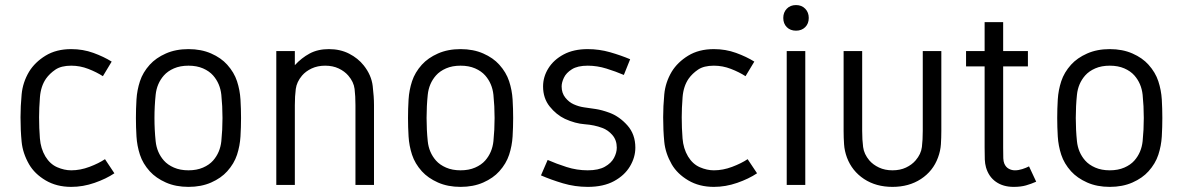

<svg xmlns="http://www.w3.org/2000/svg" viewBox="-20 -730 4670 758"><path d="M261.2 -536.1Q307.6 -536.1 348.6 -521.2Q389.6 -506.3 420.9 -486.8L386.2 -429.2Q361.3 -445.3 328.6 -458Q295.9 -470.7 261.2 -470.7Q221.7 -470.7 198.7 -455.1Q175.8 -439.5 161.6 -419.4Q141.1 -389.6 137.7 -346.4Q134.3 -303.2 134.3 -267.1Q134.3 -224.1 137.5 -183.8Q140.6 -143.6 159.2 -112.3Q177.7 -82 205.8 -69.8Q233.9 -57.6 261.2 -57.6Q296.9 -57.6 333.3 -71.3Q369.6 -85 394.5 -101.6L431.6 -45.9Q398.9 -23.9 353.3 -8.1Q307.6 7.8 261.2 7.8Q203.6 7.8 160.2 -17.8Q116.7 -43.5 94.7 -81.5Q69.8 -125 65.4 -170.2Q61 -215.3 61 -267.1Q61 -310.1 65.4 -357.4Q69.8 -404.8 94.7 -446.8Q117.7 -484.4 159.9 -510.3Q202.1 -536.1 261.2 -536.1Z M724.1 -536.1Q774.4 -536.1 813.7 -518.8Q853 -501.5 877 -474.6Q904.3 -444.3 915.8 -409.2Q927.2 -374 929.4 -337.2Q931.6 -300.3 931.6 -264.2Q931.6 -228.5 929.4 -191.4Q927.2 -154.3 915.8 -119.1Q904.3 -84 877 -53.7Q853 -26.9 813.7 -9.5Q774.4 7.8 724.1 7.8Q673.8 7.8 634.8 -9.5Q595.7 -26.9 571.3 -53.7Q543.9 -84 532.5 -119.1Q521 -154.3 518.8 -191.4Q516.6 -228.5 516.6 -264.2Q516.6 -300.3 518.8 -337.2Q521 -374 532.5 -409.2Q543.9 -444.3 571.3 -474.6Q595.7 -501.5 634.8 -518.8Q673.8 -536.1 724.1 -536.1ZM724.1 -470.7Q691.4 -470.7 666.7 -460Q642.1 -449.2 627 -432.1Q599.1 -400.4 594.5 -355.7Q589.8 -311 589.8 -264.2Q589.8 -217.3 594.5 -172.6Q599.1 -127.9 627 -96.2Q642.1 -79.1 666.7 -68.4Q691.4 -57.6 724.1 -57.6Q756.8 -57.6 781.5 -68.4Q806.2 -79.1 821.3 -96.2Q849.1 -127.9 853.8 -172.6Q858.4 -217.3 858.4 -264.2Q858.4 -311 853.8 -355.7Q849.1 -400.4 821.3 -432.1Q806.2 -449.2 781.5 -460Q756.8 -470.7 724.1 -470.7Z M1278.3 -536.1Q1323.2 -536.1 1358.4 -518.1Q1393.6 -500 1416 -471.7Q1446.3 -433.6 1451.4 -390.6Q1456.5 -347.7 1456.5 -314.9V0H1383.3V-314.9Q1383.3 -350.6 1379.9 -378.7Q1376.5 -406.7 1355 -431.6Q1340.3 -448.7 1317.1 -459.7Q1293.9 -470.7 1263.7 -470.7Q1233.9 -470.7 1210.4 -459.7Q1187 -448.7 1172.4 -431.6Q1151.4 -406.7 1147.7 -378.7Q1144 -350.6 1144 -314.9V0H1070.8V-528.3H1144V-472.7Q1170.4 -501.5 1202.6 -518.8Q1234.9 -536.1 1278.3 -536.1Z M1798.3 -536.1Q1848.6 -536.1 1887.9 -518.8Q1927.2 -501.5 1951.2 -474.6Q1978.5 -444.3 1990 -409.2Q2001.5 -374 2003.7 -337.2Q2005.9 -300.3 2005.9 -264.2Q2005.9 -228.5 2003.7 -191.4Q2001.5 -154.3 1990 -119.1Q1978.5 -84 1951.2 -53.7Q1927.2 -26.9 1887.9 -9.5Q1848.6 7.8 1798.3 7.8Q1748 7.8 1709 -9.5Q1669.9 -26.9 1645.5 -53.7Q1618.2 -84 1606.7 -119.1Q1595.2 -154.3 1593 -191.4Q1590.8 -228.5 1590.8 -264.2Q1590.8 -300.3 1593 -337.2Q1595.2 -374 1606.7 -409.2Q1618.2 -444.3 1645.5 -474.6Q1669.9 -501.5 1709 -518.8Q1748 -536.1 1798.3 -536.1ZM1798.3 -470.7Q1765.6 -470.7 1741 -460Q1716.3 -449.2 1701.2 -432.1Q1673.3 -400.4 1668.7 -355.7Q1664.1 -311 1664.1 -264.2Q1664.1 -217.3 1668.7 -172.6Q1673.3 -127.9 1701.2 -96.2Q1716.3 -79.1 1741 -68.4Q1765.6 -57.6 1798.3 -57.6Q1831.1 -57.6 1855.7 -68.4Q1880.4 -79.1 1895.5 -96.2Q1923.3 -127.9 1928 -172.6Q1932.6 -217.3 1932.6 -264.2Q1932.6 -311 1928 -355.7Q1923.3 -400.4 1895.5 -432.1Q1880.4 -449.2 1855.7 -460Q1831.1 -470.7 1798.3 -470.7Z M2300.3 -536.1Q2345.7 -536.1 2388.9 -523.7Q2432.1 -511.2 2467.8 -496.1L2442.9 -434.1Q2411.1 -447.8 2374.3 -459.2Q2337.4 -470.7 2300.3 -470.7Q2260.3 -470.7 2237.8 -456.5Q2215.3 -442.4 2206.3 -423.3Q2197.3 -404.3 2197.3 -388.7Q2197.3 -362.8 2211.7 -344.7Q2226.1 -326.7 2244.6 -318.4Q2265.1 -309.1 2286.1 -306.2Q2307.1 -303.2 2331.8 -299.6Q2356.4 -295.9 2386.7 -284.7Q2425.8 -270 2457 -234.9Q2488.3 -199.7 2488.3 -147Q2488.3 -108.9 2467 -73.2Q2445.8 -37.6 2404.1 -14.9Q2362.3 7.8 2300.3 7.8Q2250 7.8 2202.4 -6.3Q2154.8 -20.5 2115.7 -37.6L2142.1 -98.6Q2176.3 -83.5 2216.8 -70.6Q2257.3 -57.6 2300.3 -57.6Q2342.8 -57.6 2367.9 -71.8Q2393.1 -85.9 2404.1 -106.7Q2415 -127.4 2415 -147Q2415 -176.8 2397.7 -196.8Q2380.4 -216.8 2357.4 -225.1Q2326.2 -236.8 2288.6 -239.5Q2251 -242.2 2210.4 -260.7Q2176.3 -276.9 2150.1 -309.6Q2124 -342.3 2124 -388.7Q2124 -426.8 2145 -460.4Q2166 -494.1 2205.3 -515.1Q2244.6 -536.1 2300.3 -536.1Z M2798.3 -536.1Q2844.7 -536.1 2885.7 -521.2Q2926.8 -506.3 2958 -486.8L2923.3 -429.2Q2898.4 -445.3 2865.7 -458Q2833 -470.7 2798.3 -470.7Q2758.8 -470.7 2735.8 -455.1Q2712.9 -439.5 2698.7 -419.4Q2678.2 -389.6 2674.8 -346.4Q2671.4 -303.2 2671.4 -267.1Q2671.4 -224.1 2674.6 -183.8Q2677.7 -143.6 2696.3 -112.3Q2714.8 -82 2742.9 -69.8Q2771 -57.6 2798.3 -57.6Q2834 -57.6 2870.4 -71.3Q2906.7 -85 2931.6 -101.6L2968.8 -45.9Q2936 -23.9 2890.4 -8.1Q2844.7 7.8 2798.3 7.8Q2740.7 7.8 2697.3 -17.8Q2653.8 -43.5 2631.8 -81.5Q2606.9 -125 2602.5 -170.2Q2598.1 -215.3 2598.1 -267.1Q2598.1 -310.1 2602.5 -357.4Q2606.9 -404.8 2631.8 -446.8Q2654.8 -484.4 2697 -510.3Q2739.3 -536.1 2798.3 -536.1Z M3159.2 0H3085.9V-528.3H3159.2ZM3122.6 -710Q3145 -710 3158.9 -695.6Q3172.9 -681.2 3172.9 -659.2Q3172.9 -636.7 3158.9 -622.8Q3145 -608.9 3122.6 -608.9Q3100.1 -608.9 3086.2 -622.8Q3072.3 -636.7 3072.3 -659.2Q3072.3 -681.2 3086.2 -695.6Q3100.1 -710 3122.6 -710Z M3310.5 -528.3H3383.8V-213.4Q3383.8 -177.7 3387.5 -149.7Q3391.1 -121.6 3412.1 -96.7Q3426.8 -79.6 3450.2 -68.6Q3473.6 -57.6 3503.4 -57.6Q3533.7 -57.6 3556.9 -68.6Q3580.1 -79.6 3594.7 -96.7Q3616.2 -121.6 3619.6 -149.7Q3623 -177.7 3623 -213.4V-528.3H3696.3V-213.4Q3696.3 -186.5 3694.6 -160.4Q3692.9 -134.3 3683.1 -107.9Q3663.6 -54.7 3616 -23.4Q3568.4 7.8 3503.4 7.8Q3438.5 7.8 3391.1 -23.4Q3343.8 -54.7 3323.7 -107.9Q3314 -134.3 3312.3 -160.4Q3310.5 -186.5 3310.5 -213.4Z M3867.2 -147.9V-467.8H3793.9V-528.3H3867.2V-642.6H3940.4V-528.3H4038.1V-467.8H3940.4V-147.9Q3940.4 -117.7 3940.9 -105.2Q3941.4 -92.8 3944.8 -84.5Q3950.7 -70.3 3962.2 -64Q3973.6 -57.6 3986.8 -57.6Q4001 -57.6 4016.1 -62.5Q4031.2 -67.4 4042.5 -73.2L4070.8 -12.7Q4050.8 -3.9 4030.3 2Q4009.8 7.8 3981.9 7.8Q3940.4 7.8 3911.9 -12.2Q3883.3 -32.2 3872.6 -69.3Q3868.7 -83.5 3867.9 -100.1Q3867.2 -116.7 3867.2 -147.9Z M4361.3 -536.1Q4411.6 -536.1 4450.9 -518.8Q4490.2 -501.5 4514.2 -474.6Q4541.5 -444.3 4553 -409.2Q4564.5 -374 4566.7 -337.2Q4568.8 -300.3 4568.8 -264.2Q4568.8 -228.5 4566.7 -191.4Q4564.5 -154.3 4553 -119.1Q4541.5 -84 4514.2 -53.7Q4490.2 -26.9 4450.9 -9.5Q4411.6 7.8 4361.3 7.8Q4311 7.8 4272 -9.5Q4232.9 -26.9 4208.5 -53.7Q4181.2 -84 4169.7 -119.1Q4158.2 -154.3 4156 -191.4Q4153.8 -228.5 4153.8 -264.2Q4153.8 -300.3 4156 -337.2Q4158.2 -374 4169.7 -409.2Q4181.2 -444.3 4208.5 -474.6Q4232.9 -501.5 4272 -518.8Q4311 -536.1 4361.3 -536.1ZM4361.3 -470.7Q4328.6 -470.7 4304 -460Q4279.3 -449.2 4264.2 -432.1Q4236.3 -400.4 4231.7 -355.7Q4227.1 -311 4227.1 -264.2Q4227.1 -217.3 4231.7 -172.6Q4236.3 -127.9 4264.2 -96.2Q4279.3 -79.1 4304 -68.4Q4328.6 -57.6 4361.3 -57.6Q4394 -57.6 4418.7 -68.4Q4443.4 -79.1 4458.5 -96.2Q4486.3 -127.9 4491 -172.6Q4495.6 -217.3 4495.6 -264.2Q4495.6 -311 4491 -355.7Q4486.3 -400.4 4458.5 -432.1Q4443.4 -449.2 4418.7 -460Q4394 -470.7 4361.3 -470.7Z"/></svg>

Font: Gidole
Style: Regular
Weight: 400
Version: Version 2.100; ttfautohint (v1.8.4.7-5d5b)